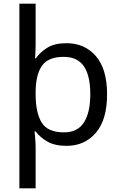

<svg xmlns="http://www.w3.org/2000/svg" viewBox="-20 -780 655 1040"><path d="M560 -269Q560 -132 499.5 -61Q439 10 340 10Q277 10 237 -13Q197 -36 173 -68H167Q168 -61 169.5 -45Q171 -29 172 -12Q173 5 173 16V240H85V-760H173V-536Q173 -522 172 -499.5Q171 -477 170 -464H174Q198 -498 237 -522Q276 -546 340 -546Q439 -546 499.5 -476Q560 -406 560 -269ZM469 -270Q469 -371 434 -421.5Q399 -472 325 -472Q243 -472 209 -426Q175 -380 173 -288V-269Q173 -170 205.5 -116.5Q238 -63 326 -63Q400 -63 434.5 -116.5Q469 -170 469 -270Z"/></svg>

Font: Noto Sans Pau Cin Hau
Style: Regular
Weight: 400
Designer: Monotype Design Team
Foundry: Monotype Imaging Inc.
Version: Version 2.002; ttfautohint (v1.8.4.7-5d5b)